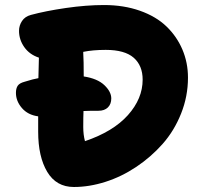

<svg xmlns="http://www.w3.org/2000/svg" viewBox="-20 -767 787 759"><path d="M272 -27.8Q202.6 -27.8 166.7 -87.6Q130.9 -147.5 130.9 -246.1V-307.1Q90.3 -312.5 66.7 -339.8Q43 -367.2 43 -399.9Q43 -417.5 50 -428Q57.1 -438.5 77.1 -443.8Q113.3 -455.1 131.8 -458Q132.3 -471.7 132.8 -498.5Q133.3 -525.4 133.8 -539.1Q96.7 -551.3 75.9 -580.8Q55.2 -610.4 55.2 -645Q55.2 -666 66.9 -683.8Q78.6 -701.7 102.1 -708Q159.7 -723.6 240.5 -735.4Q321.3 -747.1 391.1 -747.1Q469.2 -747.1 533 -724.6Q596.7 -702.1 637.7 -662.8Q678.7 -623.5 700.9 -571.5Q723.1 -519.5 723.1 -460Q723.1 -386.2 695.8 -317.9Q668.5 -249.5 622.6 -197.8Q576.7 -146 518.6 -107.2Q460.4 -68.4 396.7 -48.1Q333 -27.8 272 -27.8ZM309.1 -265.1Q309.1 -234.4 315.9 -209Q427.2 -246.6 485.6 -311.8Q543.9 -377 543.9 -452.1Q543.9 -507.8 508.5 -538.8Q473.1 -569.8 397.9 -569.8Q347.2 -569.8 309.1 -562V-557.1Q311 -529.3 311 -464.8Q365.2 -456.5 392.6 -430.4Q419.9 -404.3 419.9 -377.9Q419.9 -355.5 406.5 -342.3Q393.1 -329.1 369.1 -329.1Q327.1 -329.1 310.1 -328.1Q309.1 -305.2 309.1 -265.1Z"/></svg>

Font: Shantell Sans Bouncy
Style: Regular
Weight: 800
Designer: Stephen Nixon, Anya Danilova, Shantell Martin
Foundry: Arrow Type
Version: Version 1.006;[9816181b4]